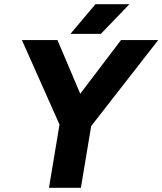

<svg xmlns="http://www.w3.org/2000/svg" viewBox="-20 -890 770 910"><path d="M265.6 -320.8 553.4 -700H729.8L409.1 -288.4ZM268.1 -336H419.4L363.4 0H212.1ZM83.8 -700H252.4L413.4 -320.8L267.1 -288.4ZM432.3 -870H593.4L458.2 -729.6H314Z"/></svg>

Font: Oak Sans Light Italic
Style: Regular
Weight: 400
Italic angle: -9.5°
Foundry: Erik Kennedy, Walven
Version: Version 1.000;Glyphs 3.1.2 (3151)